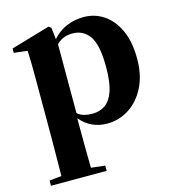

<svg xmlns="http://www.w3.org/2000/svg" viewBox="-119 -663 927 1021"><g transform="rotate(-15 344.5 -152.0)"><path d="M266.1 -459V-79.1Q284.7 -64 304.4 -59.1Q324.2 -54.2 349.1 -54.2Q388.2 -54.2 418.2 -74.5Q448.2 -94.7 465.1 -143.1Q481.9 -191.4 481.9 -274.9Q481.9 -397.5 448 -445.8Q414.1 -494.1 355 -494.1Q332.5 -494.1 311.5 -487.8Q290.5 -481.4 266.1 -459ZM254.9 -551.8 262.2 -487.8Q297.4 -526.9 340.8 -544.9Q384.3 -563 434.1 -563Q495.1 -563 544.7 -529.8Q594.2 -496.6 623.5 -432.6Q652.8 -368.7 652.8 -275.9Q652.8 -185.1 619.6 -119.4Q586.4 -53.7 531.2 -18.3Q476.1 17.1 410.2 17.1Q368.7 17.1 331.5 1Q294.4 -15.1 263.2 -51.8V6.8Q263.2 51.8 263.7 107.2Q264.2 162.6 265.1 221.2L341.8 230V258.8H35.2V230L102.1 223.1Q102.5 163.6 103.3 108.2Q104 52.7 104 6.8V-319.8Q104 -368.7 103.3 -399.9Q102.5 -431.2 101.1 -466.8L26.9 -475.1V-499L241.2 -562Z"/></g></svg>

Font: Source Han Serif JP Heavy
Style: Regular
Weight: 900
Designer: Ryoko NISHIZUKA  (kana & ideographs); Frank Grießhammer (Latin, Greek & Cyrillic); Wenlong ZHANG  (bopomofo); Sandoll Co
Foundry: Adobe Systems Incorporated
Version: Version 1.001;PS 1.001;hotconv 16.6.54;makeotf.lib2.5.65590